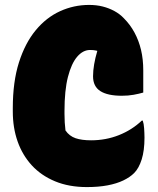

<svg xmlns="http://www.w3.org/2000/svg" viewBox="-20 -740 640 780"><path d="M333 20Q260 20 203.5 -3.5Q147 -27 109 -68.5Q71 -110 51.5 -165.5Q32 -221 32 -287V-301Q32 -408 57 -486.5Q82 -565 125 -617Q168 -669 224 -694.5Q280 -720 342 -720Q372 -720 397.5 -713.5Q423 -707 445 -695Q467 -683 483 -666Q509 -640 526.5 -607.5Q544 -575 553 -537Q562 -499 562 -454Q562 -431 562 -408.5Q562 -386 562 -364Q545 -359 523 -355Q501 -351 475 -351Q417 -351 387.5 -370Q358 -389 358 -430Q358 -453 362.5 -479Q367 -505 375 -532Q383 -559 393 -584L398 -525Q382 -532 371 -534.5Q360 -537 346 -537Q317 -537 293.5 -509.5Q270 -482 256 -427.5Q242 -373 242 -289V-278Q242 -259 243 -242.5Q244 -226 246 -210Q262 -187 287 -178.5Q312 -170 350 -170Q410 -170 463 -191Q516 -212 556 -250H560Q562 -244 563.5 -236Q565 -228 565.5 -219Q566 -210 566.5 -200.5Q567 -191 567 -181Q567 -128 555.5 -92Q544 -56 525 -37Q508 -20 481 -7Q454 6 417 13Q380 20 333 20Z"/></svg>

Font: Recursive Casual Black
Style: Regular
Weight: 900
Version: Version 1.047